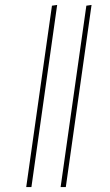

<svg xmlns="http://www.w3.org/2000/svg" viewBox="-20 -756 446 776"><path d="M211 -736 107 0H86L190 -733ZM350 -736 246 0H225L329 -733Z"/></svg>

Font: Fira Sans Thin
Style: Italic
Weight: 250
Italic angle: -8°
Designer: Carrois Corporate & Edenspiekermann AG
Foundry: Carrois Corporate GbR & Edenspiekermann AG
Version: Version 4.203